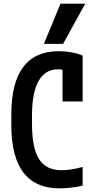

<svg xmlns="http://www.w3.org/2000/svg" viewBox="-20 -1020 540 1050"><path d="M305 10Q174 10 108 -76.5Q42 -163 42 -335V-395Q42 -567 107 -653.5Q172 -740 301 -740Q335 -740 370 -734Q405 -728 432 -716V-465H322V-697L377 -612Q341 -641 297 -641Q227 -641 191 -577Q155 -513 155 -388V-343Q155 -209 194 -149Q233 -89 317 -89Q343 -89 373.5 -94Q404 -99 432 -107V-5Q404 2 369.5 6Q335 10 305 10ZM325 -780H220L311 -1000H446Z"/></svg>

Font: M PLUS Code Latin Medium
Style: Regular
Weight: 500
Designer: Coji Morishita
Foundry: UNDERFOREST DESIGN
Version: Version 1.002; ttfautohint (v1.8.3)